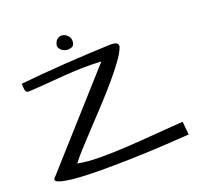

<svg xmlns="http://www.w3.org/2000/svg" viewBox="-149 -1059 1279 1228"><g transform="rotate(-20 490.0 -445.0)"><path d="M939.5 -19.5Q856.4 -13.7 750.5 -7.8Q644.5 -2 535.6 1Q426.8 3.9 326.2 3.4Q225.6 2.9 153.8 -3.9Q82 -10.7 50.3 -23.9Q18.6 -37.1 46.9 -60.5L574.2 -649.4Q509.8 -653.3 447.3 -651.9Q384.8 -650.4 323.2 -646Q261.7 -641.6 200.2 -636.2Q138.7 -630.9 76.2 -627.9Q66.4 -627.9 61 -629.9Q55.7 -631.8 52.7 -638.7Q49.8 -645.5 48.8 -657.2Q47.9 -668.9 46.9 -689.5Q114.3 -696.3 192.9 -703.1Q271.5 -710 353 -715.3Q434.6 -720.7 515.1 -724.6Q595.7 -728.5 668 -731.4Q684.6 -731.4 700.7 -726.6Q716.8 -721.7 716.8 -700.2Q704.1 -663.1 668 -613.3Q631.8 -563.5 584 -507.3Q536.1 -451.2 481 -391.6Q425.8 -332 373.5 -276.4Q321.3 -220.7 276.9 -172.4Q232.4 -124 206.1 -88.9Q269.5 -76.2 357.4 -75.7Q445.3 -75.2 542.5 -81.1Q639.6 -86.9 740.2 -95.2Q840.8 -103.5 930.7 -109.4L939.5 -19.5ZM340.8 -842.8Q346.7 -872.1 362.8 -883.3Q378.9 -894.5 396.5 -892.1Q414.1 -889.6 428.7 -876Q443.4 -862.3 446.3 -841.8Q446.3 -812.5 434.1 -803.2Q421.9 -793.9 397.5 -793.9Q389.6 -793.9 379.9 -797.4Q370.1 -800.8 361.3 -806.6Q352.5 -812.5 346.7 -821.8Q340.8 -831.1 340.8 -842.8Z"/></g></svg>

Font: Architects Daughter-petzku
Style: Regular
Weight: 400
Designer: Kimberly Geswein
Foundry: Kimberly Geswein
Version: Version 1.000 2010 initial release